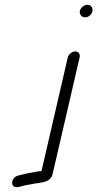

<svg xmlns="http://www.w3.org/2000/svg" viewBox="-20 -684 411 810"><path d="M266 -442 155 38H149C137 39 113 45 103 46C88 48 71 54 55 57C33 63 23 93 39 103C47 108 57 105 67 103C88 96 101 96 123 91C155 85 193 87 202 50L316 -442C319 -455 312 -467 298 -467C284 -467 269 -455 266 -442ZM317 -638C314 -624 324 -611 339 -611C353 -611 367 -622 370 -636C373 -651 363 -664 349 -664C335 -664 320 -652 317 -638Z"/></svg>

Font: Electronic
Style: BookIt
Weight: 400
Version: Version 1.011